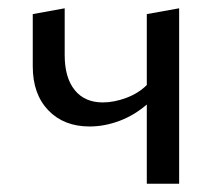

<svg xmlns="http://www.w3.org/2000/svg" viewBox="-20 -443 527 463"><path d="M412 -423V0H334V-191Q304 -165 268 -151.5Q232 -138 196 -138Q134 -138 96.5 -177Q59 -216 59 -283V-409L136 -423V-310Q136 -256 160 -226Q184 -196 228 -196Q255 -196 284.5 -207Q314 -218 334 -238V-409Z"/></svg>

Font: Ysabeau Infant Medium
Style: Regular
Weight: 500
Designer: Christian Thalmann (Catharsis Fonts)
Version: Version 0.003